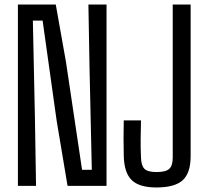

<svg xmlns="http://www.w3.org/2000/svg" viewBox="-20 -820 898 847"><path d="M59 0V-800H226L271 -547L342 -71H385L375 -518L370 -800H450V0H278L230 -287L168 -729H125L134 -303L139 0ZM670 7Q595 7 561.5 -25Q528 -57 526 -131Q525 -173 525 -210Q525 -247 526 -289H602Q601 -248 600.5 -207Q600 -166 602 -125Q603 -89 617.5 -75Q632 -61 670 -61Q711 -61 726.5 -75Q742 -89 742 -125V-800H821V-131Q821 -57 786 -25Q751 7 670 7Z"/></svg>

Font: Big Shoulders Text
Style: Regular
Weight: 400
Designer: Patric King
Foundry: XO Type Co
Version: Version 1.000; ttfautohint (v1.8.2)